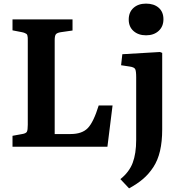

<svg xmlns="http://www.w3.org/2000/svg" viewBox="-20 -807 982 1056"><path d="M783.2 -612.8Q741.2 -612.8 714.6 -636.2Q688 -659.7 688 -699.2Q688 -740.2 714.4 -763.7Q740.7 -787.1 783.2 -787.1Q826.7 -787.1 852.8 -764.4Q878.9 -741.7 878.9 -701.2Q878.9 -661.1 852.5 -637Q826.2 -612.8 783.2 -612.8ZM48.8 0V-60.1L102.1 -69.8Q123 -73.2 127.9 -82.5Q132.8 -91.8 132.8 -121.1V-583Q132.8 -594.7 132.6 -599.4Q132.3 -604 130.9 -610.8Q129.4 -617.7 126 -620.1Q122.6 -622.6 116.7 -625.2Q110.8 -627.9 101.1 -629.9L48.8 -640.1V-700.2H378.9V-639.2L314 -629.9Q293 -626.5 286.9 -617.9Q280.8 -609.4 280.8 -585.9V-69.8H368.2Q431.2 -69.8 462.9 -102.5Q494.6 -135.3 522.9 -227.1H599.1L570.8 0ZM689.9 229 642.1 178.2Q690.4 139.6 709.7 88.9Q729 38.1 729 -38.1V-381.8Q729 -417 723.4 -427.2Q717.8 -437.5 693.8 -440.9L646 -448.2L652.8 -508.8L859.9 -521L872.1 -516.1V-95.2Q872.1 -28.3 860.1 23.2Q848.1 74.7 823.2 112.5Q798.3 150.4 766.8 177.2Q735.4 204.1 689.9 229Z"/></svg>

Font: Literata Book
Style: Bold
Weight: 700
Designer: Latin by Veronika Burian and Jose Scaglione. Greek by Irene Vlachou. Cyrillic by Vera Evstafieva
Foundry: TypeTogether
Version: Version 2.003;PS 002.003;hotconv 1.0.88;makeotf.lib2.5.64775